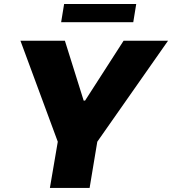

<svg xmlns="http://www.w3.org/2000/svg" viewBox="-20 -929 851 949"><path d="M81.1 -727.5H300.8L393.6 -431.6H400.4L590.8 -727.5H810.5L460.9 -228.5L422.9 0H226.6L265.6 -228.5ZM653.3 -909.2 638.7 -819.3H282.2L296.9 -909.2Z"/></svg>

Font: Inter Tight Black
Style: Italic
Weight: 900
Italic angle: -9.39999°
Designer: Rasmus Andersson
Foundry: rsms
Version: Version 3.004; ttfautohint (v1.8.4.7-5d5b)